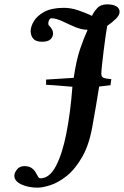

<svg xmlns="http://www.w3.org/2000/svg" viewBox="-20 -699 570 883"><path d="M473 -580Q470 -564 465.5 -532Q461 -500 456.5 -464Q452 -428 449 -399Q446 -370 446 -360Q446 -345 456.5 -341Q467 -337 492 -335L488 -307L436 -301Q429 -258 422 -215.5Q415 -173 407 -130Q392 -37 359 21Q326 79 287 110Q248 141 212 152.5Q176 164 153 164Q110 164 78 149Q46 134 46 109Q46 96 58 80.5Q70 65 92 65Q113 65 125 73.5Q137 82 143.5 93Q150 104 154.5 112.5Q159 121 166 121Q207 121 236.5 66Q266 11 285 -84.5Q304 -180 313 -300Q285 -302 251.5 -305Q218 -308 192 -309V-333L319 -341Q331 -423 348.5 -474Q366 -525 383 -562Q367 -562 352 -566Q337 -570 327 -574Q301 -585 269.5 -600Q238 -615 217 -615Q210 -615 206 -607Q202 -599 202 -591Q202 -583 206 -581Q224 -563 224 -546Q224 -529 212 -518Q200 -507 174 -507Q145 -507 133 -521Q121 -535 121 -556Q121 -577 136 -602Q151 -627 184.5 -645Q218 -663 274 -663Q306 -663 340 -651.5Q374 -640 403 -626Q411 -644 427 -661.5Q443 -679 473 -679Q498 -679 514 -670.5Q530 -662 530 -644Q530 -629 512.5 -612Q495 -595 473 -580Z"/></svg>

Font: Libertinus Serif Semibold Italic
Style: Regular
Weight: 600
Italic angle: -11.5°
Designer: Philipp H. Poll, Khaled Hosny
Foundry: Caleb Maclennan
Version: Version 7.051;RELEASE